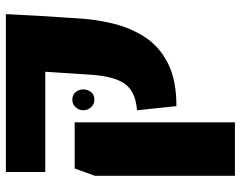

<svg xmlns="http://www.w3.org/2000/svg" viewBox="-103 -516 819 653"><g transform="rotate(-90 306.5 -189.5)"><path d="M272 1 258 -133Q322 -138 348 -174.5Q374 -211 379 -292L389 -445H48V-579H585L579 -465L571 -342Q568 -278 553.5 -217Q539 -156 507 -106.5Q475 -57 418 -28Q361 1 272 1ZM35 200V-276L60 -345H217V200ZM294 -353Q311 -353 320 -341.5Q329 -330 329 -316Q329 -301 320 -289.5Q311 -278 294 -278Q278 -278 268 -289.5Q258 -301 258 -316Q258 -330 268 -341.5Q278 -353 294 -353Z"/></g></svg>

Font: Assistant ExtraBold
Style: Regular
Weight: 800
Designer: Hebrew By Ben Nathan, Latin by Paul Hunt
Version: Version 3.000